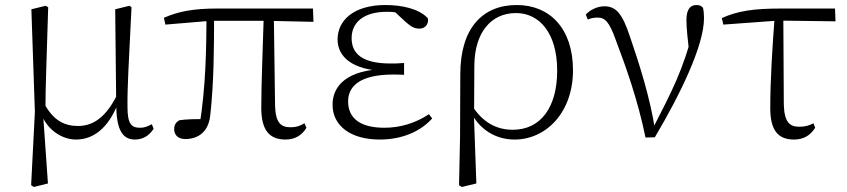

<svg xmlns="http://www.w3.org/2000/svg" viewBox="-20 -542 3374 765"><path d="M104 196 115 203 171 189 152 -82 161 -99C161 -202 166 -299 172 -513L162 -519L105 -505L119 -96ZM518 14C553 14 578 -6 592 -29L585 -47C571 -40 558 -33 538 -33C504 -33 488 -48 488 -115C487 -197 493 -285 504 -513L496 -519L439 -505L443 -127V-124C444 -26 467 14 518 14ZM283 14C363 14 424 -47 459 -155H461L448 -167C406 -81 356 -40 291 -40C237 -40 191 -62 155 -132L139 -97H141C164 -26 226 14 283 14Z M718 12C772 12 812 -19 818 -85C832 -212 833 -348 833 -482H803C802 -342 800 -198 775 -41L798 -67C756 -68 723 -67 695 -63C681 -55 674 -45 674 -27C674 -5 689 12 718 12ZM639 -444 819 -459H1048L1229 -455L1227 -508H844C753 -508 691 -497 633 -471ZM1118 14C1156 14 1184 -4 1201 -33L1193 -51C1177 -41 1162 -35 1137 -35C1099 -35 1078 -53 1076 -120L1071 -482H1031C1027 -344 1021 -209 1021 -112C1021 -20 1056 14 1118 14Z M1493 14C1585 14 1657 -20 1702 -70L1689 -87C1637 -52 1575 -33 1512 -33C1416 -33 1367 -70 1367 -138C1367 -195 1409 -245 1547 -245C1557 -245 1566 -245 1590 -244V-291C1566 -289 1551 -289 1536 -289C1422 -289 1381 -329 1381 -390C1381 -453 1429 -495 1522 -495C1549 -495 1567 -492 1601 -485L1597 -502L1543 -504L1598 -453C1620 -434 1632 -428 1652 -428C1672 -428 1689 -444 1685 -469C1650 -507 1582 -522 1516 -522C1387 -522 1325 -459 1325 -385C1325 -317 1382 -263 1513 -259V-267C1367 -264 1305 -203 1305 -125C1305 -40 1378 14 1493 14Z M1809 196 1820 203 1878 189 1868 -89 1869 -97 1870 -281C1871 -412 1936 -490 2036 -490C2130 -490 2200 -409 2200 -261C2200 -115 2135 -25 2023 -25C1953 -25 1901 -59 1862 -119L1849 -103H1852C1887 -27 1954 14 2030 14C2156 14 2263 -94 2263 -262C2263 -429 2170 -522 2039 -522C1901 -522 1814 -428 1814 -246L1813 5Z M2552 6 2589 5C2689 -163 2785 -360 2785 -469C2785 -485 2784 -497 2781 -511C2775 -518 2768 -522 2755 -522C2729 -522 2715 -503 2715 -462C2715 -430 2720 -384 2729 -311L2743 -427C2703 -264 2656 -177 2583 -34L2577 -24H2590C2570 -154 2528 -285 2490 -396C2461 -483 2437 -517 2388 -517C2362 -517 2332 -504 2314 -484L2322 -464C2332 -469 2345 -472 2361 -472C2391 -472 2408 -454 2433 -384C2475 -273 2521 -144 2552 6Z M2862 -444 3081 -460 3309 -457 3307 -508H3091C2985 -508 2920 -499 2856 -470ZM3144 14C3183 14 3210 -4 3228 -33L3221 -51C3205 -42 3188 -37 3165 -37C3128 -37 3105 -53 3103 -125L3101 -481H3067C3058 -361 3049 -228 3049 -111C3049 -20 3082 14 3144 14Z"/></svg>

Font: Source Han Serif TW VF
Style: Regular
Weight: 250
Designer: Ryoko NISHIZUKA 西塚涼子 (kana & ideographs); Frank Grießhammer (Latin, Greek & Cyrillic); Wenlong ZHANG 张文龙 (bopomofo); San
Foundry: Adobe
Version: Version 2.002;hotconv 1.1.0;makeotfexe 2.6.0